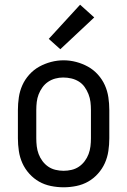

<svg xmlns="http://www.w3.org/2000/svg" viewBox="-20 -787 540 815"><path d="M250 8Q223 8 196 2.5Q169 -3 146 -16Q123 -29 104.5 -49.5Q86 -70 75 -94.5Q64 -119 60 -146Q56 -173 56 -200V-320Q56 -347 60 -374Q64 -401 75 -425.5Q86 -450 104.5 -470.5Q123 -491 146.5 -504Q170 -517 196.5 -524Q223 -531 250 -531Q277 -531 303.5 -524Q330 -517 353.5 -504Q377 -491 395.5 -470.5Q414 -450 425 -425.5Q436 -401 440 -374Q444 -347 444 -320V-200Q444 -173 440 -146Q436 -119 425 -94.5Q414 -70 395.5 -49.5Q377 -29 354 -16Q331 -3 304 2.5Q277 8 250 8ZM250 -62Q267 -62 284 -66Q301 -70 315 -79.5Q329 -89 339.5 -103Q350 -117 356 -133Q362 -149 364 -166Q366 -183 366 -200V-320Q366 -337 364 -354Q362 -371 355.5 -387.5Q349 -404 339 -418Q329 -432 314.5 -441Q300 -450 283 -454Q266 -458 248 -458Q231 -458 214.5 -453.5Q198 -449 184 -439.5Q170 -430 160 -416Q150 -402 144 -386.5Q138 -371 136 -354Q134 -337 134 -320V-200Q134 -183 136 -166Q138 -149 144 -133Q150 -117 160.5 -103Q171 -89 185 -79.5Q199 -70 216 -66Q233 -62 250 -62ZM236 -578 187 -622 320 -767 380 -713Z"/></svg>

Font: Zed Sans
Style: Regular
Weight: 400
Designer: Belleve Invis
Foundry: Belleve Invis
Version: Version 1.0.0; ttfautohint (v1.8.4)